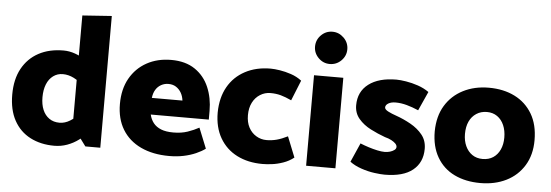

<svg xmlns="http://www.w3.org/2000/svg" viewBox="-48 -869 2940 1025"><g transform="rotate(5 1421.5 -356.5)"><path d="M358 -104 435 0H515V-706L358 -695ZM402 -179Q370 -148 342.5 -131Q315 -114 286 -114Q254 -114 231 -130Q208 -146 196 -174.5Q184 -203 184 -242Q184 -282 196 -311.5Q208 -341 230.5 -357.5Q253 -374 282 -374Q312 -374 341 -359.5Q370 -345 402 -313L446 -410Q425 -438 396.5 -458Q368 -478 337 -489Q306 -500 275 -500Q198 -500 141.5 -469.5Q85 -439 53.5 -381.5Q22 -324 22 -242Q22 -160 53 -103.5Q84 -47 140 -18Q196 11 269 11Q305 11 338 -1Q371 -13 398.5 -33.5Q426 -54 446 -78Z M1079 -200V-247Q1079 -316 1054.5 -373.5Q1030 -431 979.5 -465.5Q929 -500 852 -500Q778 -500 721 -468.5Q664 -437 631.5 -379.5Q599 -322 599 -242Q599 -163 633.5 -106Q668 -49 732.5 -18.5Q797 12 885 12Q926 12 962 4.5Q998 -3 1027.5 -16Q1057 -29 1077 -44L1033 -153Q1006 -138 972.5 -126.5Q939 -115 896 -115Q856 -115 830 -125.5Q804 -136 789 -155Q774 -174 768 -200ZM766 -289Q769 -315 780 -333Q791 -351 809 -361Q827 -371 848 -371Q872 -371 889 -360Q906 -349 916.5 -331Q927 -313 930 -289Z M1508 -148Q1476 -132 1449.5 -125Q1423 -118 1395 -118Q1365 -118 1339.5 -133.5Q1314 -149 1299.5 -176.5Q1285 -204 1285 -242Q1285 -281 1299.5 -309.5Q1314 -338 1339.5 -354Q1365 -370 1395 -370Q1425 -370 1450.5 -363Q1476 -356 1508 -341L1552 -450Q1526 -470 1494.5 -480.5Q1463 -491 1434 -495.5Q1405 -500 1385 -500Q1307 -500 1248 -468.5Q1189 -437 1156.5 -379.5Q1124 -322 1123 -242Q1123 -163 1156 -106Q1189 -49 1248 -19Q1307 11 1385 11Q1406 11 1435 7.5Q1464 4 1495.5 -7Q1527 -18 1552 -38Z M1775 0V-485H1618V0ZM1696 -552Q1732 -552 1757.5 -577.5Q1783 -603 1783 -638Q1783 -674 1757 -699.5Q1731 -725 1696 -725Q1661 -725 1635.5 -699.5Q1610 -674 1610 -638Q1610 -603 1635.5 -577.5Q1661 -552 1696 -552Z M1852 -42Q1877 -23 1913.5 -10.5Q1950 2 1984.5 6.5Q2019 11 2039 11Q2139 11 2190 -30.5Q2241 -72 2241 -145Q2241 -189 2216 -220Q2191 -251 2152.5 -272.5Q2114 -294 2074 -308Q2050 -316 2030.5 -326Q2011 -336 2011 -347Q2011 -360 2026 -369Q2041 -378 2065 -378Q2094 -378 2125 -369.5Q2156 -361 2188 -347L2234 -449Q2207 -468 2174.5 -479Q2142 -490 2110.5 -495Q2079 -500 2059 -500Q1964 -500 1910 -459Q1856 -418 1856 -345Q1856 -303 1881.5 -273Q1907 -243 1946 -223Q1985 -203 2024 -189Q2044 -184 2059 -176Q2074 -168 2082 -159.5Q2090 -151 2090 -142Q2090 -132 2080.5 -125Q2071 -118 2057.5 -114Q2044 -110 2029 -110Q2012 -110 1989 -115Q1966 -120 1942.5 -127.5Q1919 -135 1897 -144Z M2552 11Q2473 11 2413 -18Q2353 -47 2319.5 -104.5Q2286 -162 2286 -243Q2287 -324 2321.5 -381Q2356 -438 2416.5 -469Q2477 -500 2554 -500Q2633 -500 2693 -470Q2753 -440 2787 -382.5Q2821 -325 2821 -242Q2821 -163 2786 -106Q2751 -49 2690.5 -19Q2630 11 2552 11ZM2553 -118Q2586 -118 2609.5 -133.5Q2633 -149 2646 -177Q2659 -205 2659 -242Q2659 -279 2646.5 -308Q2634 -337 2610.5 -353.5Q2587 -370 2555 -370Q2523 -370 2498.5 -354Q2474 -338 2461 -310Q2448 -282 2448 -243Q2448 -207 2461 -178.5Q2474 -150 2497.5 -134Q2521 -118 2553 -118Z"/></g></svg>

Font: Catamaran ExtraBold
Style: Regular
Weight: 800
Designer: Pria Ravichandran
Version: Version 2.000